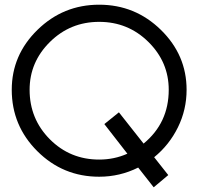

<svg xmlns="http://www.w3.org/2000/svg" viewBox="-20 -741 850 817"><path d="M402 11Q248 11 139 -97.5Q30 -206 30 -359Q30 -507 139.5 -614Q249 -721 402 -721Q555 -721 664.5 -614Q774 -507 774 -359Q774 -274 737 -199Q700 -124 636 -72L696 4L634 56L568 -28Q490 11 402 11ZM402 -62Q466 -62 522 -87L424 -213L486 -263L591 -130Q698 -218 698 -359Q698 -477 611.5 -562.5Q525 -648 402 -648Q279 -648 192.5 -562.5Q106 -477 106 -359Q106 -235 192 -148.5Q278 -62 402 -62Z"/></svg>

Font: Arcon
Style: Regular
Weight: 400
Designer: M. Zarth
Foundry: martin zarth - visuelle & digitale kommunikation
Version: Version 1.131;PS 001.131;hotconv 1.0.70;makeotf.lib2.5.58329